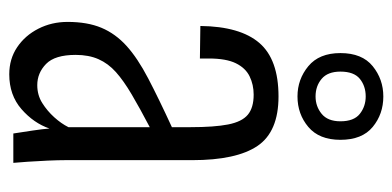

<svg xmlns="http://www.w3.org/2000/svg" viewBox="-242 -618 868 425"><g transform="rotate(90 192.5 -405.0)"><path d="M144 9Q110 9 84 -8.5Q58 -26 43 -55.5Q28 -85 28 -120Q28 -164 41 -195Q54 -226 81 -250.5Q108 -275 153 -298.5Q198 -322 261 -351V-392Q261 -445 255 -475.5Q249 -506 233.5 -519Q218 -532 189 -532Q167 -532 148.5 -523Q130 -514 119.5 -492.5Q109 -471 109 -433V-413L37 -414Q38 -502 74.5 -544.5Q111 -587 193 -587Q271 -587 302.5 -540.5Q334 -494 334 -396V-115Q334 -100 335 -76.5Q336 -53 337.5 -32Q339 -11 340 0H275Q272 -19 268.5 -42.5Q265 -66 264 -80Q252 -45 221 -18Q190 9 144 9ZM168 -53Q190 -53 207.5 -64Q225 -75 239 -90.5Q253 -106 261 -122V-302Q219 -280 188.5 -262Q158 -244 139 -227Q120 -210 110.5 -188.5Q101 -167 101 -138Q101 -92 121 -72.5Q141 -53 168 -53ZM193 -629Q155 -629 126 -653Q97 -677 97 -724Q97 -772 126 -795.5Q155 -819 193 -819Q232 -819 260.5 -795.5Q289 -772 289 -724Q289 -677 260.5 -653Q232 -629 193 -629ZM193 -669Q215 -669 231.5 -682.5Q248 -696 248 -724Q248 -754 231.5 -767Q215 -780 193 -780Q170 -780 154 -767Q138 -754 138 -724Q138 -696 154 -682.5Q170 -669 193 -669Z"/></g></svg>

Font: Oswald Light
Style: Regular
Weight: 300
Designer: Vernon Adams
Foundry: Vernon Adams
Version: Version 4.103;gftools[0.9.33.dev8+g029e19f]